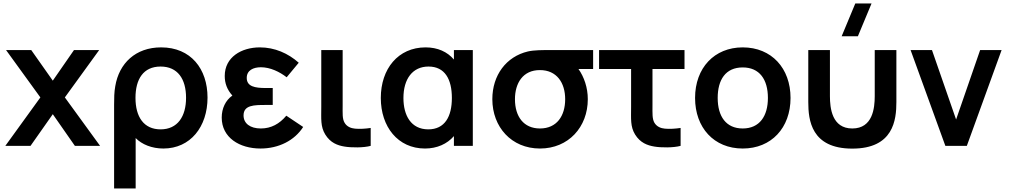

<svg xmlns="http://www.w3.org/2000/svg" viewBox="-20 -822 5684 1082"><path d="M10 0H152L277.5 -178.5L402 0H544L345.5 -273L539 -540H397L277.5 -367.5L156 -540H14L207.5 -273Z M623 -232V240H744.5V-44C779.5 -8 836 15 900.5 15C1053 15 1149.5 -107.5 1149.5 -272C1149.5 -434 1055.5 -555 888 -555C744 -555 651 -465.5 629.5 -336C623.5 -303 623 -268 623 -232ZM743.5 -270.5C743.5 -375.5 787.5 -447 885 -447C981 -447 1028.5 -377.5 1028.5 -271C1028.5 -166 981 -93 885 -93C790.5 -93 743.5 -163 743.5 -270.5Z M1448 15C1551 15 1640 -30.5 1688.5 -106.5L1593.5 -170C1555 -124 1508 -98 1450 -98C1389.5 -98 1352.5 -126.5 1352.5 -171.5C1352.5 -230 1412 -230.5 1477 -230.5H1517V-326H1477.5C1416.5 -326 1370.5 -334.5 1370.5 -383C1370.5 -426 1407.5 -443 1450.5 -443C1502.5 -443 1555.5 -417.5 1595.5 -386.5L1663.5 -468.5C1604 -521.5 1528 -555 1444.5 -555C1340.5 -555 1246.5 -500 1246.5 -394C1246.5 -353 1259.5 -317 1289.5 -283.5C1251 -256.5 1229.5 -211 1229.5 -159.5C1229.5 -46.5 1329.5 15 1448 15Z M1921.5 4C1960 10.5 2029 11 2069 0V-101C2040.5 -96.5 2007.5 -94.5 1981 -97C1958 -99 1935 -108 1922 -130C1908.5 -152.5 1911 -183 1911 -227.5V-540H1790.5V-220.5C1790.5 -152 1785.5 -109 1813 -64C1842 -17 1882 -2.5 1921.5 4Z M2375 15C2443 15 2500 -11 2538 -55V0H2644.5V-540H2538V-486.5C2501 -530 2446.5 -555 2378.5 -555C2223.5 -555 2126 -434 2126 -270C2126 -108 2222 15 2375 15ZM2253.5 -269.5C2253.5 -378 2305.5 -447 2395 -447C2487 -447 2526.5 -375.5 2526.5 -270C2526.5 -165.5 2487 -93 2393.5 -93C2296 -93 2253.5 -172 2253.5 -269.5Z M3023 15C3183.5 15 3292.5 -106 3292.5 -263C3292.5 -328.5 3271.5 -388.5 3240 -433H3322.5V-540H3096.5C3036 -540 2989.5 -540 2955 -532C2832.5 -503 2754.5 -398 2754.5 -263C2754.5 -106.5 2862 15 3023 15ZM2882 -263C2882 -353 2926.5 -427.5 3023 -427C3117 -427 3165 -356 3165 -263C3165 -168.5 3117.5 -98 3023 -98C2931 -98 2882 -165 2882 -263Z M3668 4C3706 10.5 3775 11 3815.5 0V-101C3786.5 -96.5 3753.5 -94.5 3727 -97C3704 -99 3681.5 -108 3668 -130C3655 -152.5 3657 -183 3657 -227.5V-433H3837.5V-540H3356V-433H3536.5V-220.5C3536.5 -152 3531.5 -109 3559 -64C3588 -17 3628.5 -2.5 3668 4Z M4165.5 15C4327 15 4435 -101.5 4435 -270C4435 -437 4328.5 -555 4165.5 -555C4006 -555 3897 -439.5 3897 -270C3897 -103 4003 15 4165.5 15ZM4024.5 -270C4024.5 -372 4068.5 -442 4165.5 -442C4260 -442 4307.5 -374.5 4307.5 -270C4307.5 -168.5 4261 -98 4165.5 -98C4072.5 -98 4024.5 -165 4024.5 -270Z M4535 -247C4535 -146 4551 15.5 4783 15.5C5015 15.5 5031.5 -146 5031.5 -247V-540H4909.5V-280C4909.5 -213.5 4898.5 -98 4783 -98C4668 -98 4657 -213.5 4657 -280V-540H4535ZM4723 -617.5H4814.5L4891.5 -802.5H4800Z M5307.5 0H5428.5L5624.5 -540H5503.5L5368 -148.5L5232 -540H5111.5Z"/></svg>

Font: Eudonet
Style: Bold
Weight: 700
Designer: Mikhail Sharanda
Foundry: Mikhail Sharanda
Version: Version 4.503;Glyphs 3.1.2 (3151)